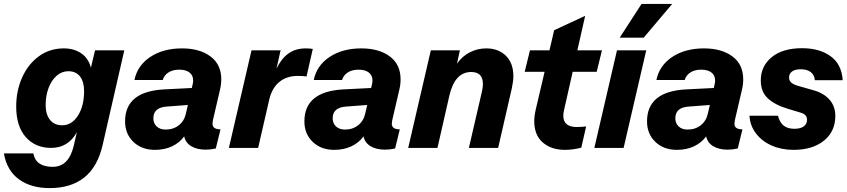

<svg xmlns="http://www.w3.org/2000/svg" viewBox="-55 -758 4340 984"><path d="M432 -500H582L471 -15Q421 206 199 206Q104 206 42 161Q-20 116 -35 28H116Q128 97 215 97Q296 97 322 -7L339 -81Q295 0 207 0Q126 0 77 -55.5Q28 -111 28 -212Q28 -292 58 -360Q88 -428 143.5 -469Q199 -510 272 -510Q324 -510 361 -485Q398 -460 411 -411ZM376 -291Q376 -338 355.5 -365.5Q335 -393 295 -393Q262 -393 235.5 -370Q209 -347 194 -307.5Q179 -268 179 -220Q179 -172 201 -144Q223 -116 264 -116Q313 -116 344.5 -165.5Q376 -215 376 -291Z M1036 -141Q1034 -129 1034 -124Q1034 -95 1075 -95L1051 3Q1024 9 999 9Q955 9 925.5 -8.5Q896 -26 889 -59Q865 -26 826.5 -8Q788 10 739 10Q671 10 628.5 -31Q586 -72 586 -136Q586 -290 788 -300L928 -307L932 -324Q935 -336 935 -345Q935 -372 916 -386.5Q897 -401 864 -401Q830 -401 808 -386.5Q786 -372 779 -348H634Q649 -422 715 -466Q781 -510 878 -510Q968 -510 1023.5 -469Q1079 -428 1079 -351Q1079 -324 1072 -296ZM898 -177 908 -220 802 -212Q731 -208 731 -152Q731 -126 748 -110Q765 -94 794 -94Q834 -94 862 -116.5Q890 -139 898 -177Z M1548 -507 1516 -366Q1497 -369 1472 -369Q1414 -369 1376.5 -338Q1339 -307 1325 -248L1268 0H1118L1234 -500H1383L1362 -406Q1387 -458 1423.5 -484Q1460 -510 1512 -510Q1536 -510 1548 -507Z M1955 -141Q1953 -129 1953 -124Q1953 -95 1994 -95L1970 3Q1943 9 1918 9Q1874 9 1844.5 -8.5Q1815 -26 1808 -59Q1784 -26 1745.5 -8Q1707 10 1658 10Q1590 10 1547.5 -31Q1505 -72 1505 -136Q1505 -290 1707 -300L1847 -307L1851 -324Q1854 -336 1854 -345Q1854 -372 1835 -386.5Q1816 -401 1783 -401Q1749 -401 1727 -386.5Q1705 -372 1698 -348H1553Q1568 -422 1634 -466Q1700 -510 1797 -510Q1887 -510 1942.5 -469Q1998 -428 1998 -351Q1998 -324 1991 -296ZM1817 -177 1827 -220 1721 -212Q1650 -208 1650 -152Q1650 -126 1667 -110Q1684 -94 1713 -94Q1753 -94 1781 -116.5Q1809 -139 1817 -177Z M2576 -367Q2576 -342 2568 -305L2498 0H2348L2414 -285Q2420 -309 2420 -327Q2420 -389 2360 -389Q2276 -389 2248 -268L2187 0H2037L2153 -500H2302L2287 -432Q2314 -470 2353 -490Q2392 -510 2437 -510Q2499 -510 2537.5 -472.5Q2576 -435 2576 -367Z M2880 -390 2836 -195Q2832 -180 2832 -165Q2832 -107 2901 -107Q2923 -107 2949 -110L2924 -1Q2880 10 2840 10Q2770 10 2726.5 -28Q2683 -66 2683 -137Q2683 -163 2691 -198L2736 -390H2634L2661 -500H2761L2785 -603L2944 -677L2904 -500H3030L3003 -390Z M3121 -565 3233 -738H3390L3244 -565ZM3107 -500H3257L3141 0H2991Z M3711 -141Q3709 -129 3709 -124Q3709 -95 3750 -95L3726 3Q3699 9 3674 9Q3630 9 3600.5 -8.5Q3571 -26 3564 -59Q3540 -26 3501.5 -8Q3463 10 3414 10Q3346 10 3303.5 -31Q3261 -72 3261 -136Q3261 -290 3463 -300L3603 -307L3607 -324Q3610 -336 3610 -345Q3610 -372 3591 -386.5Q3572 -401 3539 -401Q3505 -401 3483 -386.5Q3461 -372 3454 -348H3309Q3324 -422 3390 -466Q3456 -510 3553 -510Q3643 -510 3698.5 -469Q3754 -428 3754 -351Q3754 -324 3747 -296ZM3573 -177 3583 -220 3477 -212Q3406 -208 3406 -152Q3406 -126 3423 -110Q3440 -94 3469 -94Q3509 -94 3537 -116.5Q3565 -139 3573 -177Z M3786 -165H3932Q3941 -130 3961.5 -114Q3982 -98 4016 -98Q4048 -98 4064.5 -110.5Q4081 -123 4081 -144Q4081 -159 4072 -168Q4063 -177 4044 -182L3981 -201Q3915 -221 3879.5 -254.5Q3844 -288 3844 -346Q3844 -419 3900 -465Q3956 -511 4056 -511Q4144 -511 4201 -470.5Q4258 -430 4264 -347H4121Q4119 -374 4100 -388.5Q4081 -403 4049 -403Q4019 -403 4004 -391.5Q3989 -380 3989 -361Q3989 -344 4001 -334Q4013 -324 4035 -318L4112 -296Q4165 -282 4195.5 -248Q4226 -214 4226 -164Q4226 -84 4167.5 -37Q4109 10 4012 10Q3950 10 3900 -12Q3850 -34 3819.5 -74Q3789 -114 3786 -165Z"/></svg>

Font: CBA Beacon Sans Extra Bold
Style: Italic
Weight: 800
Italic angle: -13°
Designer: Wei Huang
Foundry: Wei Huang
Version: Version 1.002